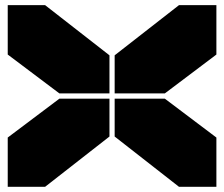

<svg xmlns="http://www.w3.org/2000/svg" viewBox="-20 -720 864 740"><path d="M9.8 -700.2H153.8L401.9 -506.8V-359.9H209L9.8 -509.8ZM9.8 0V-189.9L209 -339.8H401.9V-193.8L153.8 0ZM421.9 -193.8V-339.8H615.2L814 -189.9V0H669.9ZM421.9 -359.9V-506.8L669.9 -700.2H814V-509.8L615.2 -359.9Z"/></svg>

Font: Nastup Basic
Style: Regular
Weight: 400
Designer: Maksym Kobuzan
Foundry: Zakznak
Version: Version 1.020;FEAKit 1.0